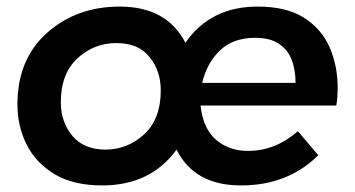

<svg xmlns="http://www.w3.org/2000/svg" viewBox="-20 -559 1080 584"><path d="M713 5Q571 5 517 -104Q438 5 291 5Q205 5 148 -28Q88.5 -63.5 60.8 -119.8Q33 -176 33 -241Q33 -379 123 -459Q213 -539 344 -539Q487 -539 544 -429Q620 -539 764 -539Q849 -539 902.5 -506.5Q958 -471.5 982.5 -415.2Q1007 -359 1007 -293Q1007 -263 1003 -238H590Q598 -167 637.5 -133.5Q677 -100 734 -100Q818 -100 886 -160L948 -87Q856 5 713 5ZM879 -307Q879 -347 866.8 -378Q854.5 -409 827.2 -426.5Q800 -444 756 -444Q689 -444 649 -405.5Q609 -367 595 -307ZM301 -104Q368 -104 418.5 -150.5Q469 -197 469 -284Q469 -344 435 -385Q402 -428 334 -428Q266 -428 215.5 -381.5Q165 -335 165 -248Q165 -188 200 -146Q235 -104 301 -104Z"/></svg>

Font: Argentum Sans Medium
Style: Italic
Weight: 500
Italic angle: -11°
Designer: Julieta Ulanovsky (font), Cristiano Sobral (main changes and remaster)
Foundry: Julieta Ulanovsky (font), Cristiano Sobral (main changes and remaster)
Version: Version 2.007;June 15, 2022;FontCreator 14.0.0.2814 64-bit; 